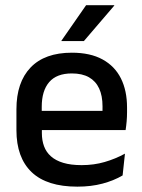

<svg xmlns="http://www.w3.org/2000/svg" viewBox="-20 -704 546 736"><path d="M276.5 11.5Q159.5 11.5 101.2 -44.2Q43 -100 43 -205V-285Q43 -388.5 97.2 -445.2Q151.5 -502 255.5 -502Q326 -502 373 -476.2Q420 -450.5 443.5 -403.5Q467 -356.5 467 -292V-273.5Q467 -256.5 465.5 -239Q464 -221.5 461.5 -205.5H371.5Q372.5 -231.5 372.8 -254.5Q373 -277.5 373 -296.5Q373 -337 360 -365Q347 -393 321 -407.8Q295 -422.5 255.5 -422.5Q197 -422.5 168.5 -389.2Q140 -356 140 -294.5V-248.5L140.5 -237V-193.5Q140.5 -166 148.8 -143.5Q157 -121 175.2 -104.8Q193.5 -88.5 222.5 -79.8Q251.5 -71 293 -71Q340 -71 381.2 -83Q422.5 -95 459 -115L450 -31.5Q417 -12 373.2 -0.2Q329.5 11.5 276.5 11.5ZM95 -205.5V-279H441.5V-205.5ZM310 -684H418V-682.5L301.5 -546.5H215.5V-548Z"/></svg>

Font: Anek Telugu Medium
Style: Regular
Weight: 500
Designer: Omkar Bhoir (Telugu), Yesha Goshar (Latin)
Foundry: Ek Type
Version: Version 1.003